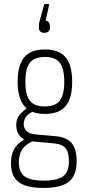

<svg xmlns="http://www.w3.org/2000/svg" viewBox="-20 -734 429 947"><path d="M194 193Q109 193 71.5 163.5Q34 134 34 71Q34 24 54.5 -6Q75 -36 117 -55L153 -43Q112 -27 92.5 -1Q73 25 73 66Q73 115 101.5 136Q130 157 196 157Q265 157 292.5 134.5Q320 112 320 61Q320 17 303 -3.5Q286 -24 243 -27L136 -37Q99 -40 79.5 -61.5Q60 -83 60 -117Q60 -149 78 -169.5Q96 -190 124 -207L151 -188Q125 -177 111 -161Q97 -145 97 -122Q97 -102 110.5 -88Q124 -74 155 -71L256 -62Q309 -57 333.5 -28Q358 1 358 62Q358 131 320 162Q282 193 194 193ZM201 -172Q132 -172 99.5 -211.5Q67 -251 67 -331Q67 -412 99 -451Q131 -490 202 -490Q272 -490 304 -451Q336 -412 336 -330Q336 -250 304 -211Q272 -172 201 -172ZM201 -209Q253 -209 275 -238Q297 -267 297 -330Q297 -395 275 -424Q253 -453 201 -453Q149 -453 127 -424Q105 -395 105 -330Q105 -267 127 -238Q149 -209 201 -209ZM199 -572Q186 -572 179 -578.5Q172 -585 172 -597V-608Q172 -616 173.5 -623.5Q175 -631 178 -639L197 -710Q199 -714 202 -714H219Q223 -714 222 -709L205 -632Q215 -631 220.5 -624.5Q226 -618 226 -607V-597Q226 -585 218.5 -578.5Q211 -572 199 -572Z"/></svg>

Font: Sofia Sans Condensed ExtraLight
Style: Regular
Weight: 250
Version: Version 4.100